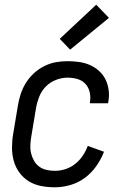

<svg xmlns="http://www.w3.org/2000/svg" viewBox="-20 -788 540 816"><path d="M213 8Q183 8 154.5 2.5Q126 -3 102.5 -17.5Q79 -32 62.5 -54.5Q46 -77 38.5 -104Q31 -131 31 -160.5Q31 -190 36 -219L56 -339Q60 -364 68 -388.5Q76 -413 90 -435.5Q104 -458 124 -476.5Q144 -495 168 -507Q192 -519 217 -523.5Q242 -528 267 -528Q292 -528 316.5 -524.5Q341 -521 362.5 -511.5Q384 -502 401.5 -486Q419 -470 429 -449Q439 -428 442 -403.5Q445 -379 440 -354Q440 -353 440 -351.5Q440 -350 439 -349H362Q362 -350 362 -350.5Q362 -351 362 -352Q366 -374 361.5 -395Q357 -416 343.5 -431Q330 -446 309.5 -452Q289 -458 267 -458Q243 -458 218 -448.5Q193 -439 174.5 -420Q156 -401 146.5 -376.5Q137 -352 133 -328L113 -208Q110 -190 109 -172Q108 -154 112 -137Q116 -120 124.5 -105Q133 -90 146.5 -80Q160 -70 177 -66Q194 -62 213 -62Q235 -62 257.5 -69Q280 -76 299 -91Q318 -106 331.5 -126Q345 -146 353 -168L422 -143Q410 -112 389.5 -82.5Q369 -53 340.5 -32Q312 -11 278.5 -1.5Q245 8 213 8ZM278 -577 234 -623 389 -768 443 -712Z"/></svg>

Font: Iosevka SS04
Style: Italic
Weight: 400
Italic angle: -9°
Monospace: yes
Designer: Belleve Invis
Foundry: Belleve Invis
Version: Version 19.0.0; ttfautohint (v1.8.4)